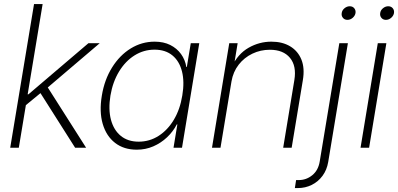

<svg xmlns="http://www.w3.org/2000/svg" viewBox="-20 -748 2015 972"><path d="M104 -210 114.3 -270.5H124L427.7 -529.3H484.9L208 -293.5L203.1 -291.5ZM31.7 0 152.3 -727.5H195.8L75.2 0ZM360.4 0 178.2 -287.1 214.8 -316.4 416 0Z M672.4 9.8Q606.9 9.8 562.5 -24.7Q518.1 -59.1 500 -120.8Q481.9 -182.6 495.6 -264.2Q508.8 -344.7 547.4 -406.5Q585.9 -468.3 641.8 -502.7Q697.8 -537.1 762.7 -537.1Q808.1 -537.1 841.8 -520.3Q875.5 -503.4 896.5 -474.4Q917.5 -445.3 923.3 -408.7H925.8L945.8 -529.3H988.8L901.4 0H858.4L877.9 -118.2H875Q856.4 -82 825.7 -53Q794.9 -23.9 756.1 -7.1Q717.3 9.8 672.4 9.8ZM682.1 -30.8Q737.3 -30.8 783.2 -60.3Q829.1 -89.8 860.4 -142.3Q891.6 -194.8 902.8 -264.2Q914.6 -333.5 901.4 -386Q888.2 -438.5 852.8 -467.5Q817.4 -496.6 762.2 -496.6Q707.5 -496.6 661.1 -467.5Q614.7 -438.5 582.8 -386Q550.8 -333.5 539.1 -264.2Q527.8 -194.3 541.7 -141.8Q555.7 -89.4 591.6 -60.1Q627.4 -30.8 682.1 -30.8Z M1151.9 -335.9 1096.2 0H1053.2L1140.6 -529.3H1183.1L1163.1 -408.2L1152.8 -409.2Q1184.1 -475.1 1238.3 -506.1Q1292.5 -537.1 1354 -537.1Q1409.7 -537.1 1449 -513.4Q1488.3 -489.7 1505.9 -446.3Q1523.4 -402.8 1513.2 -342.3L1456.5 0H1413.6L1470.2 -342.8Q1481.9 -414.1 1448 -455.1Q1414.1 -496.1 1346.2 -496.1Q1298.8 -496.1 1257.6 -476.3Q1216.3 -456.5 1188.2 -420.4Q1160.2 -384.3 1151.9 -335.9Z M1697.8 -529.3H1741.2L1641.6 71.8Q1634.8 112.3 1612.8 142.1Q1590.8 171.9 1558.3 188Q1525.9 204.1 1487.8 204.1H1472.7L1479 163.6H1492.7Q1530.8 163.6 1561 138.9Q1591.3 114.3 1598.6 69.3ZM1738.8 -647.5Q1724.6 -647.5 1716.1 -657.7Q1707.5 -668 1710 -682.1Q1711.9 -696.3 1724.1 -706.3Q1736.3 -716.3 1750.5 -716.3Q1765.1 -716.3 1773.4 -706.3Q1781.7 -696.3 1779.8 -682.1Q1777.3 -668 1765.4 -657.7Q1753.4 -647.5 1738.8 -647.5Z M1805.2 0 1892.6 -529.3H1936L1848.6 0ZM1933.6 -647.5Q1919.4 -647.5 1910.9 -657.7Q1902.3 -668 1904.8 -682.1Q1906.7 -696.3 1918.9 -706.3Q1931.2 -716.3 1945.3 -716.3Q1960 -716.3 1968.3 -706.3Q1976.6 -696.3 1974.6 -682.1Q1972.2 -668 1960.2 -657.7Q1948.2 -647.5 1933.6 -647.5Z"/></svg>

Font: Inter 24pt ExtraLight
Style: Italic
Weight: 250
Italic angle: -9.3988°
Version: Version 4.001;git-66647c0bb